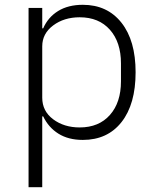

<svg xmlns="http://www.w3.org/2000/svg" viewBox="-20 -570 643 800"><path d="M99 210V-537H156V-452H160Q180 -498 222 -524Q264 -550 325 -550Q427 -550 486 -475.5Q545 -401 545 -269Q545 -136 486.5 -61.5Q428 13 325 13Q265 13 223.5 -13Q182 -39 160 -85H156V210ZM484 -231V-306Q484 -394 438 -446Q392 -498 312 -498Q247 -498 201.5 -464Q156 -430 156 -377V-163Q156 -107 201.5 -73Q247 -39 312 -39Q392 -39 438 -91Q484 -143 484 -231Z"/></svg>

Font: IBM Plex Sans JP Light
Style: Regular
Weight: 300
Designer: Mike Abbink; Paul van der Laan; Pieter van Rosmalen; Wujin Sim; Yejin Wi; Jinhee Kim; Boomi Park; Yona Kim; Kichan Ma
Foundry: Sandoll Inc.
Version: Version 1.002